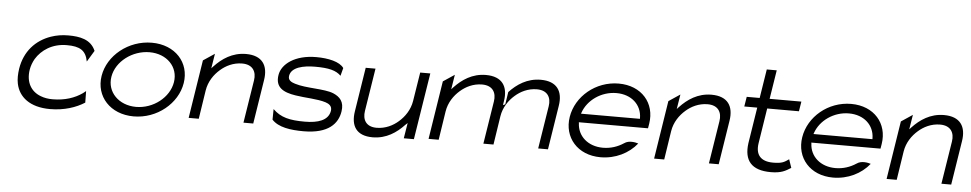

<svg xmlns="http://www.w3.org/2000/svg" viewBox="-38 -916 6122 1211"><g transform="rotate(5 3023.0 -310.5)"><path d="M79 -131C96 -48 167 11 295 11C385 11 460 -15 513 -49L512 -122L493 -107C446 -74 384 -52 305 -52C278 -52 253 -56 230 -65C168 -88 133 -145 146 -226C150 -250 159 -274 171 -295C207 -354 274 -400 366 -400C448 -400 487 -378 500 -308L543 -379C513 -450 442 -462 370 -462C330 -462 295 -456 260 -444C166 -411 97 -338 79 -226C74 -192 73 -160 79 -131Z M824 11C972 11 1100 -95 1121 -226C1142 -357 1047 -462 899 -462C751 -462 622 -357 601 -226C580 -95 676 11 824 11ZM890 -401C999 -401 1075 -324 1059 -226C1043 -128 943 -50 834 -50C725 -50 647 -128 663 -226C679 -324 781 -401 890 -401Z M1235 -10 1263 -192C1272 -249 1304 -295 1341 -327C1374 -356 1421 -381 1478 -381C1545 -381 1570 -337 1561 -281L1518 -10H1580L1624 -289C1639 -382 1600 -443 1497 -443C1410 -443 1346 -398 1298 -347L1286 -334L1301 -427L1229 -379L1171 -10Z M1830 -210C1889 -200 1971 -200 2023 -183C2044 -176 2066 -163 2061 -132C2051 -71 1986 -50 1903 -50C1806 -50 1750 -63 1700 -112L1699 -45C1740 0 1817 11 1900 11C2058 11 2116 -57 2128 -134C2138 -197 2108 -226 2066 -244C2007 -268 1893 -260 1821 -283C1798 -290 1774 -301 1779 -330C1788 -385 1864 -401 1938 -401C2025 -401 2071 -389 2102 -358L2115 -408C2089 -446 2016 -462 1940 -462C1805 -462 1723 -399 1712 -329C1699 -249 1753 -222 1830 -210Z M2337 11C2424 11 2488 -34 2536 -85L2550 -98L2534 0H2598L2665 -422H2601L2572 -240C2563 -183 2531 -137 2494 -105C2461 -76 2414 -51 2357 -51C2290 -51 2266 -95 2275 -151L2318 -422H2256L2212 -143C2197 -50 2234 11 2337 11Z M2754 -10 2782 -192C2791 -249 2823 -295 2860 -327C2893 -356 2940 -381 2997 -381C3064 -381 3089 -337 3080 -281L3037 -10H3101L3129 -192C3138 -249 3170 -295 3207 -327C3240 -356 3287 -381 3344 -381C3411 -381 3436 -337 3427 -281L3384 -10H3446L3490 -289C3505 -382 3466 -443 3363 -443C3277 -443 3213 -399 3165 -348L3153 -269L3139 -263L3143 -289C3158 -382 3119 -443 3016 -443C2929 -443 2865 -398 2817 -347L2805 -334L2820 -427L2748 -379L2690 -10Z M3780 11C3874 11 3958 -31 4010 -96C3995 -101 3951 -112 3921 -90C3883 -65 3839 -50 3790 -50C3695 -50 3629 -110 3626 -191L3625 -197H4063L4068 -227C4089 -358 4000 -462 3855 -462C3709 -462 3586 -357 3565 -226C3544 -95 3634 11 3780 11ZM3636 -258C3664 -340 3750 -401 3846 -401C3942 -401 4006 -340 4007 -258V-252H3634Z M4182 -10 4210 -192C4219 -249 4251 -295 4288 -327C4321 -356 4368 -381 4425 -381C4492 -381 4517 -337 4508 -281L4465 -10H4527L4571 -289C4586 -382 4547 -443 4444 -443C4357 -443 4293 -398 4245 -347L4233 -334L4248 -427L4176 -379L4118 -10Z M4738 -387 4702 -159C4687 -49 4735 11 4858 11C4924 11 4950 -5 4985 -27L4967 -80C4939 -61 4926 -50 4868 -50C4787 -50 4755 -92 4766 -164L4801 -387H5002L5012 -449H4811L4840 -632H4777L4748 -449H4666L4656 -387Z M5252 11C5346 11 5430 -31 5482 -96C5467 -101 5423 -112 5393 -90C5355 -65 5311 -50 5262 -50C5167 -50 5101 -110 5098 -191L5097 -197H5535L5540 -227C5561 -358 5472 -462 5327 -462C5181 -462 5058 -357 5037 -226C5016 -95 5106 11 5252 11ZM5108 -258C5136 -340 5222 -401 5318 -401C5414 -401 5478 -340 5479 -258V-252H5106Z M5654 -10 5682 -192C5691 -249 5723 -295 5760 -327C5793 -356 5840 -381 5897 -381C5964 -381 5989 -337 5980 -281L5937 -10H5999L6043 -289C6058 -382 6019 -443 5916 -443C5829 -443 5765 -398 5717 -347L5705 -334L5720 -427L5648 -379L5590 -10Z"/></g></svg>

Font: Charger Pro
Style: LitExtObl
Weight: 300
Designer: Jasper
Foundry: Cannot Into Space Fonts
Version: Version 1.09